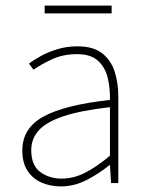

<svg xmlns="http://www.w3.org/2000/svg" viewBox="-20 -656 526 688"><path d="M198 12Q161 12 129.5 -1.5Q98 -15 79 -43.5Q60 -72 60 -117Q60 -197 136 -238.5Q212 -280 374 -298Q375 -337 366.5 -375Q358 -413 332 -437.5Q306 -462 256 -462Q205 -462 164 -442.5Q123 -423 100 -406L84 -428Q99 -440 125 -454.5Q151 -469 185 -479.5Q219 -490 258 -490Q314 -490 346 -465Q378 -440 391 -399Q404 -358 404 -310V0H378L374 -64H372Q335 -34 290.5 -11Q246 12 198 12ZM200 -16Q244 -16 285 -37Q326 -58 374 -98V-272Q269 -260 207.5 -239.5Q146 -219 119 -189Q92 -159 92 -118Q92 -63 124.5 -39.5Q157 -16 200 -16ZM140 -608V-636H380V-608Z"/></svg>

Font: SourceSans3VF
Style: Regular
Weight: 200
Designer: Paul D. Hunt
Foundry: Adobe
Version: Version 3.052;hotconv 1.1.0;makeotfexe 2.6.0